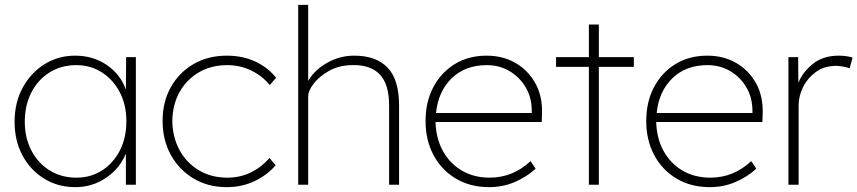

<svg xmlns="http://www.w3.org/2000/svg" viewBox="-20 -760 3528 790"><path d="M290 10Q218 10 161.5 -25Q105 -60 72.5 -120.5Q40 -181 40 -259Q40 -338 73.5 -399.5Q107 -461 163.5 -496Q220 -531 289 -531Q363 -531 419.5 -492.5Q476 -454 498 -391L499 -525H539V0H498V-128Q473 -67 416.5 -28.5Q360 10 290 10ZM295 -29Q353 -29 399.5 -58.5Q446 -88 473 -140.5Q500 -193 500 -261Q500 -328 473 -380Q446 -432 399.5 -462Q353 -492 294 -492Q232 -492 184 -462Q136 -432 109 -379.5Q82 -327 82 -259Q82 -193 109 -141Q136 -89 184 -59Q232 -29 295 -29Z M913 10Q836 10 776.5 -25.5Q717 -61 683 -122.5Q649 -184 649 -263Q649 -341 683 -401.5Q717 -462 776.5 -496.5Q836 -531 913 -531Q978 -531 1030 -507Q1082 -483 1116 -440L1090 -410Q1059 -448 1013.5 -470Q968 -492 915 -492Q849 -492 798.5 -462.5Q748 -433 719 -381.5Q690 -330 689 -263Q690 -195 719 -142Q748 -89 799 -59Q850 -29 915 -29Q968 -29 1012 -50.5Q1056 -72 1089 -110L1114 -80Q1079 -39 1027 -14.5Q975 10 913 10Z M1207 0V-740H1248V-427Q1273 -471 1325 -501Q1377 -531 1438 -531Q1527 -531 1574.5 -482Q1622 -433 1622 -326V0H1581V-325Q1581 -414 1542.5 -454Q1504 -494 1430 -492Q1377 -492 1336 -469.5Q1295 -447 1271.5 -417Q1248 -387 1248 -363V0Z M1992 10Q1915 10 1856 -25Q1797 -60 1764 -121.5Q1731 -183 1731 -262Q1731 -341 1763 -401.5Q1795 -462 1851.5 -496.5Q1908 -531 1982 -531Q2049 -531 2101 -501Q2153 -471 2183 -417Q2213 -363 2210 -289L2209 -258H1772Q1774 -190 1802.5 -138.5Q1831 -87 1880.5 -58Q1930 -29 1995 -29Q2090 -29 2163 -97L2184 -66Q2147 -32 2098 -11Q2049 10 1992 10ZM1983 -492Q1894 -492 1838.5 -438Q1783 -384 1774 -295H2168V-303Q2168 -359 2142.5 -401.5Q2117 -444 2075.5 -468Q2034 -492 1983 -492Z M2403 0V-485H2268V-525H2403V-659H2444V-525H2588V-485H2444V0Z M2900 10Q2823 10 2764 -25Q2705 -60 2672 -121.5Q2639 -183 2639 -262Q2639 -341 2671 -401.5Q2703 -462 2759.5 -496.5Q2816 -531 2890 -531Q2957 -531 3009 -501Q3061 -471 3091 -417Q3121 -363 3118 -289L3117 -258H2680Q2682 -190 2710.5 -138.5Q2739 -87 2788.5 -58Q2838 -29 2903 -29Q2998 -29 3071 -97L3092 -66Q3055 -32 3006 -11Q2957 10 2900 10ZM2891 -492Q2802 -492 2746.5 -438Q2691 -384 2682 -295H3076V-303Q3076 -359 3050.5 -401.5Q3025 -444 2983.5 -468Q2942 -492 2891 -492Z M3224 0V-525H3264L3265 -419Q3282 -463 3324.5 -497Q3367 -531 3430 -531Q3464 -531 3488 -523L3476 -479Q3461 -484 3446.5 -486.5Q3432 -489 3420 -489Q3371 -489 3336.5 -463.5Q3302 -438 3284 -401Q3266 -364 3266 -327V0Z"/></svg>

Font: Readex Pro Light
Style: Regular
Weight: 300
Designer: Bonnie Shaver-Troup, Thomas Jockin
Foundry: Lexend
Version: Version 1.200; ttfautohint (v1.8.3)